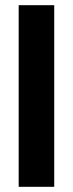

<svg xmlns="http://www.w3.org/2000/svg" viewBox="-20 -720 281 740"><path d="M52 0V-700H189V0Z"/></svg>

Font: Bricolage Grotesque 10pt Condensed Bricolage Grotesque 10pt Condensed Regular
Style: Bold
Weight: 700
Width: 3
Designer: Mathieu Triay
Foundry: Atelier Triay
Version: Version 1.000; ttfautohint (v1.8.4.7-5d5b);gftools[0.9.32]